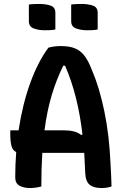

<svg xmlns="http://www.w3.org/2000/svg" viewBox="-20 -943 640 971"><path d="M189 0Q159 8 132 8Q100 8 78.5 -4Q57 -16 57 -46Q57 -111 62 -174Q44 -182 38 -205Q32 -228 32 -264V-284H74Q94 -416 133 -523.5Q172 -631 225 -702Q254 -710 287 -710Q333 -710 361.5 -697.5Q390 -685 409.5 -658Q429 -631 446 -586Q482 -503 507.5 -381Q533 -259 539 -113Q541 -85 542 -57Q543 -29 544 0Q533 4 520 6Q507 8 493 8Q454 8 433.5 -8.5Q413 -25 411 -69Q409 -122 406 -170H194Q189 -93 189 0ZM302 -284Q330 -284 352.5 -278.5Q375 -273 391 -260L397 -263Q386 -359 364.5 -446Q343 -533 309 -611H300Q265 -540 241.5 -461.5Q218 -383 205 -284ZM126 -920Q139 -922 153.5 -922.5Q168 -923 180 -923Q210 -923 235 -915Q260 -907 260 -878V-794Q247 -791 232.5 -790.5Q218 -790 205 -790Q176 -790 151 -799Q126 -808 126 -836ZM340 -920Q353 -922 367.5 -922.5Q382 -923 394 -923Q424 -923 449 -915Q474 -907 474 -878V-794Q461 -791 446.5 -790.5Q432 -790 419 -790Q390 -790 365 -799Q340 -808 340 -836Z"/></svg>

Font: Recursive Mn Csl St SmB
Style: Regular
Weight: 600
Monospace: yes
Version: Version 1.079;hotconv 1.0.112;makeotfexe 2.5.65598; ttfautoh